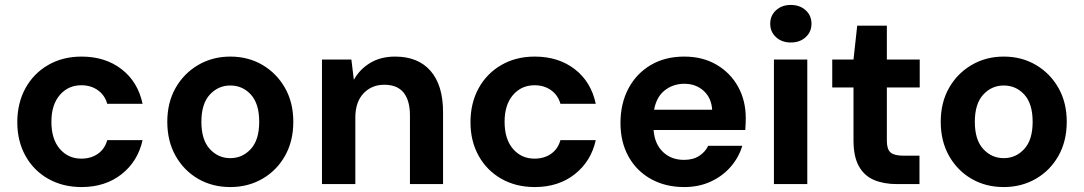

<svg xmlns="http://www.w3.org/2000/svg" viewBox="-20 -745 4387 777"><path d="M310 12Q234 12 175 -21.5Q116 -55 83 -114.5Q50 -174 50 -250Q50 -328 83 -388Q116 -448 175 -482Q234 -516 310 -516Q406 -516 472 -465Q538 -414 557 -325H414Q404 -360 376 -380Q348 -400 309 -400Q256 -400 222 -360.5Q188 -321 188 -252Q188 -182 222 -142.5Q256 -103 309 -103Q348 -103 376 -122.5Q404 -142 414 -178H557Q538 -92 472 -40Q406 12 310 12Z M912 12Q839 12 781.5 -21.5Q724 -55 690.5 -114.5Q657 -174 657 -252Q657 -330 690.5 -389Q724 -448 782 -482Q840 -516 912 -516Q985 -516 1042.5 -482Q1100 -448 1133.5 -389Q1167 -330 1167 -252Q1167 -174 1133.5 -114.5Q1100 -55 1042 -21.5Q984 12 912 12ZM912 -105Q961 -105 995 -142Q1029 -179 1029 -252Q1029 -325 995.5 -362Q962 -399 912 -399Q863 -399 829 -362Q795 -325 795 -252Q795 -179 829 -142Q863 -105 912 -105Z M1283 0V-504H1402L1412 -422Q1435 -464 1477.5 -490Q1520 -516 1579 -516Q1672 -516 1722.5 -458Q1773 -400 1773 -291V0H1639V-278Q1639 -338 1613.5 -370Q1588 -402 1535 -402Q1484 -402 1451 -367Q1418 -332 1418 -269V0Z M2144 12Q2068 12 2009 -21.5Q1950 -55 1917 -114.5Q1884 -174 1884 -250Q1884 -328 1917 -388Q1950 -448 2009 -482Q2068 -516 2144 -516Q2240 -516 2306 -465Q2372 -414 2391 -325H2248Q2238 -360 2210 -380Q2182 -400 2143 -400Q2090 -400 2056 -360.5Q2022 -321 2022 -252Q2022 -182 2056 -142.5Q2090 -103 2143 -103Q2182 -103 2210 -122.5Q2238 -142 2248 -178H2391Q2372 -92 2306 -40Q2240 12 2144 12Z M2749 12Q2673 12 2614.5 -20.5Q2556 -53 2523.5 -111.5Q2491 -170 2491 -247Q2491 -326 2523 -386.5Q2555 -447 2613 -481.5Q2671 -516 2749 -516Q2824 -516 2880 -483Q2936 -450 2967 -394Q2998 -338 2998 -267Q2998 -256 2997.5 -244Q2997 -232 2996 -219H2625Q2629 -163 2662.5 -130.5Q2696 -98 2748 -98Q2785 -98 2809.5 -114Q2834 -130 2846 -155H2984Q2970 -108 2937 -70Q2904 -32 2856 -10Q2808 12 2749 12ZM2749 -406Q2705 -406 2671 -380Q2637 -354 2627 -301H2862Q2859 -349 2827.5 -377.5Q2796 -406 2749 -406Z M3180 -573Q3144 -573 3120.5 -594.5Q3097 -616 3097 -649Q3097 -682 3120.5 -703.5Q3144 -725 3180 -725Q3217 -725 3240.5 -703.5Q3264 -682 3264 -649Q3264 -616 3240.5 -594.5Q3217 -573 3180 -573ZM3112 0V-504H3247V0Z M3610 0Q3557 0 3517.5 -16.5Q3478 -33 3456 -72Q3434 -111 3434 -177V-391H3348V-504H3434L3449 -641H3569V-504H3702V-391H3569V-175Q3569 -141 3584 -128Q3599 -115 3635 -115H3701V0Z M4042 12Q3969 12 3911.5 -21.5Q3854 -55 3820.5 -114.5Q3787 -174 3787 -252Q3787 -330 3820.5 -389Q3854 -448 3912 -482Q3970 -516 4042 -516Q4115 -516 4172.5 -482Q4230 -448 4263.5 -389Q4297 -330 4297 -252Q4297 -174 4263.5 -114.5Q4230 -55 4172 -21.5Q4114 12 4042 12ZM4042 -105Q4091 -105 4125 -142Q4159 -179 4159 -252Q4159 -325 4125.5 -362Q4092 -399 4042 -399Q3993 -399 3959 -362Q3925 -325 3925 -252Q3925 -179 3959 -142Q3993 -105 4042 -105Z"/></svg>

Font: DM Sans
Style: Bold
Weight: 700
Designer: Colophon Foundry, Jonny Pinhorn
Foundry: Colophon Foundry
Version: Version 4.004; ttfautohint (v1.8.4.7-5d5b)